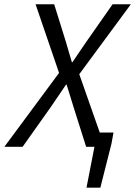

<svg xmlns="http://www.w3.org/2000/svg" viewBox="-56 -676 622 884"><path d="M342.3 188 378.8 0H361.2L373.9 -65.7H466.6L457.2 -14.4L406 188ZM-36 0 215.9 -340.3 107.8 -656.3H193.5L247.9 -481.6Q254.8 -459.6 260.7 -437.6Q266.6 -415.5 274.9 -389.6H277.6Q295.3 -416.1 311.5 -439.8Q327.8 -463.4 342.7 -485.4L462.3 -656.3H546.4L309 -334.3L426.4 0H340.6L282.3 -184.1Q275 -208.9 266.8 -234.4Q258.6 -259.9 250.7 -286.4H248Q228.8 -258 210.8 -231.5Q192.8 -205.1 175.9 -180.4L48 0Z"/></svg>

Font: Source Sans 3
Style: Italic
Weight: 200
Italic angle: -11°
Designer: Paul D. Hunt
Foundry: Adobe
Version: Version 3.046;hotconv 1.0.118;makeotfexe 2.5.65603